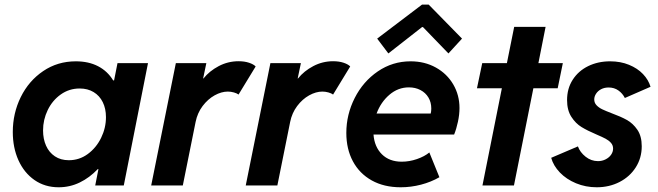

<svg xmlns="http://www.w3.org/2000/svg" viewBox="-20 -793 2815 821"><path d="M34.7 -228.5Q34.7 -308.6 68.8 -377.9Q103 -447.3 164.6 -489Q226.1 -530.8 304.2 -530.8Q358.9 -530.8 399.4 -509.8Q439.9 -488.8 463.9 -449.2H467.8L482.4 -522.9H612.8L509.3 0H387.2L400.9 -69.8H397.9Q363.3 -33.2 321 -12.7Q278.8 7.8 231 7.8Q171.9 7.8 127.4 -23.2Q83 -54.2 58.8 -107.9Q34.7 -161.6 34.7 -228.5ZM433.1 -292Q433.1 -328.6 419.4 -356.2Q405.8 -383.8 380.4 -399.2Q355 -414.6 320.8 -414.6Q275.9 -414.6 240 -389.2Q204.1 -363.8 184.1 -322.5Q164.1 -281.2 164.1 -235.4Q164.1 -198.7 177 -169.9Q189.9 -141.1 214.8 -124.5Q239.7 -107.9 274.4 -107.9Q319.3 -107.9 355.5 -134.5Q391.6 -161.1 412.4 -203.6Q433.1 -246.1 433.1 -292Z M731.9 -522.9H862.3L848.6 -457.5H850.1Q875.5 -489.3 915.3 -510.3Q955.1 -531.2 1000 -531.2Q1025.4 -531.2 1044.9 -524.7Q1064.5 -518.1 1073.2 -508.8L1000 -388.7Q993.2 -394 980.2 -397.7Q967.3 -401.4 954.1 -401.4Q926.8 -401.4 897.7 -385.3Q868.7 -369.1 846.4 -339.6Q824.2 -310.1 816.4 -271.5L761.7 0H626.5Z M1136.2 -522.9H1266.6L1252.9 -457.5H1254.4Q1279.8 -489.3 1319.6 -510.3Q1359.4 -531.2 1404.3 -531.2Q1429.7 -531.2 1449.2 -524.7Q1468.8 -518.1 1477.5 -508.8L1404.3 -388.7Q1397.5 -394 1384.5 -397.7Q1371.6 -401.4 1358.4 -401.4Q1331.1 -401.4 1302 -385.3Q1272.9 -369.1 1250.7 -339.6Q1228.5 -310.1 1220.7 -271.5L1166 0H1030.8Z M1460.9 -224.6Q1460.9 -303.2 1496.8 -374Q1532.7 -444.8 1595.7 -487.8Q1658.7 -530.8 1735.8 -530.8Q1795.9 -530.8 1843.8 -504.2Q1891.6 -477.5 1918.2 -431.9Q1944.8 -386.2 1944.8 -331.1Q1944.8 -303.2 1938.2 -272.5Q1931.6 -241.7 1921.9 -217.8H1577.1Q1581.1 -165 1613 -133.3Q1645 -101.6 1697.8 -101.6Q1730.5 -101.6 1762.9 -112.8Q1795.4 -124 1815.9 -141.1L1858.9 -35.2Q1823.2 -14.6 1780.3 -3.4Q1737.3 7.8 1693.4 7.8Q1622.1 7.8 1569.6 -21.5Q1517.1 -50.8 1489 -103.3Q1460.9 -155.8 1460.9 -224.6ZM1821.8 -307.6Q1824.2 -317.4 1824.2 -329.1Q1824.2 -355.5 1812 -376Q1799.8 -396.5 1777.8 -408Q1755.9 -419.4 1728.5 -419.4Q1682.1 -419.4 1645.3 -387.9Q1608.4 -356.4 1590.3 -307.6ZM1592.8 -627.9 1784.7 -773.4H1813L1955.6 -627.9L1897.5 -564.5L1788.6 -677.2H1784.7L1640.6 -564.5Z M2126 -415.5H2019.5L2042 -522.9H2147.5L2178.7 -678.2H2313L2282.2 -522.9H2386.7L2364.7 -415.5H2260.7L2177.7 0H2043Z M2336.9 -118.2 2451.2 -167Q2460 -142.1 2483.9 -123Q2507.8 -104 2537.1 -104Q2554.7 -104 2569.6 -111.6Q2584.5 -119.1 2593 -131.3Q2601.6 -143.6 2601.6 -157.7Q2601.6 -171.9 2592.5 -182.1Q2583.5 -192.4 2569.8 -199.7Q2556.2 -207 2530.8 -217.8Q2491.7 -234.4 2466.6 -249.8Q2441.4 -265.1 2423.1 -293.5Q2404.8 -321.8 2404.8 -365.2Q2404.8 -414.6 2429 -452.1Q2453.1 -489.7 2495.1 -510.3Q2537.1 -530.8 2588.9 -530.8Q2633.3 -530.8 2669.7 -515.9Q2706.1 -501 2729.5 -476.3Q2752.9 -451.7 2761.7 -421.9L2651.9 -374Q2642.1 -393.6 2624.3 -406.2Q2606.4 -418.9 2582.5 -418.9Q2564.5 -418.9 2550.5 -411.6Q2536.6 -404.3 2528.8 -392.3Q2521 -380.4 2521 -367.7Q2521 -353.5 2530.5 -343.3Q2540 -333 2554.7 -325.9Q2569.3 -318.8 2594.7 -309.1Q2634.8 -294.4 2660.6 -280Q2686.5 -265.6 2705.3 -238.3Q2724.1 -210.9 2724.1 -167.5Q2724.1 -117.7 2698.7 -77.6Q2673.3 -37.6 2629.4 -14.9Q2585.4 7.8 2531.7 7.8Q2484.4 7.8 2443.1 -9.3Q2401.9 -26.4 2374 -55.4Q2346.2 -84.5 2336.9 -118.2Z"/></svg>

Font: Reddit Sans Chocolate
Style: Bold Italic
Weight: 700
Italic angle: -11.25°
Designer: Stephen Hutchings
Version: Version 1.013